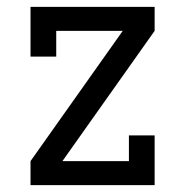

<svg xmlns="http://www.w3.org/2000/svg" viewBox="-20 -540 540 560"><path d="M69 0V-70L338 -450H144V-375H69V-520H431V-450L162 -70H356V-145H431V0Z"/></svg>

Font: Iosevka Slab
Style: Regular
Weight: 400
Monospace: yes
Designer: Belleve Invis
Foundry: Belleve Invis
Version: Version 11.2.4; ttfautohint (v1.8.3)